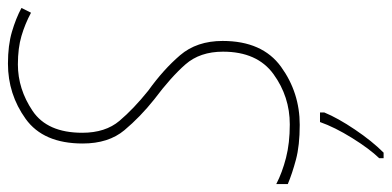

<svg xmlns="http://www.w3.org/2000/svg" viewBox="-276 -493 985 483"><g transform="rotate(-90 216.5 -251.5)"><path d="M144 10Q225 10 290 -37Q355 -84 355 -184Q355 -249 319 -291Q283 -333 230 -371Q184 -408 154 -443.5Q124 -479 124 -537Q124 -625 179 -662Q234 -699 296 -699Q337 -699 367.5 -690Q398 -681 426 -666L438 -690Q412 -704 378 -714Q344 -724 298 -724Q221 -724 159 -679.5Q97 -635 97 -536Q97 -471 130.5 -431Q164 -391 208 -356Q264 -314 296 -277.5Q328 -241 328 -183Q328 -97 271.5 -56Q215 -15 145 -15Q98 -15 61 -24.5Q24 -34 -5 -49V-20Q21 -9 56.5 0.5Q92 10 144 10ZM60 221H74Q103 192 132 149Q161 106 175 72V61H151Q138 98 111 141.5Q84 185 60 210Z"/></g></svg>

Font: Noto Sans UI SemiCondensed Thin
Style: Italic
Weight: 250
Width: 4
Italic angle: -12°
Designer: Monotype Design Team
Foundry: Monotype Imaging Inc.
Version: Version 1.901